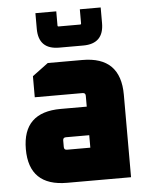

<svg xmlns="http://www.w3.org/2000/svg" viewBox="-54 -799 661 844"><g transform="rotate(-5 277.0 -377.5)"><path d="M208 0Q40 0 40 -163Q40 -326 208 -326H323V-374Q323 -387 310 -387H99V-480L169 -532H322Q490 -532 490 -364V0ZM207 -158Q207 -145 220 -145H323V-200H220Q207 -200 207 -187ZM134 -686V-755H226V-692Q226 -688 230 -688H326Q330 -688 330 -692V-755H422V-686Q422 -595 331 -595H225Q134 -595 134 -686Z"/></g></svg>

Font: Oxanium ExtraLight ExtraBold
Style: Regular
Weight: 800
Version: Version 2.000